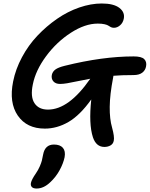

<svg xmlns="http://www.w3.org/2000/svg" viewBox="-20 -728 858 1100"><path d="M324.2 -247.1Q298.8 -247.1 285.9 -261.7Q272.9 -276.4 276.9 -298.8Q281.2 -317.9 297.4 -329.8Q313.5 -341.8 351.1 -351.1Q567.4 -404.8 746.1 -404.8Q790.5 -404.8 806.2 -389.4Q821.8 -374 816.9 -348.1Q813 -325.2 794.9 -311.5Q776.9 -297.9 745.1 -297.9Q676.8 -297.9 629.9 -293.9Q629.9 -290 627.9 -282.2Q609.4 -186.5 608.6 -116Q607.9 -45.4 622.1 2.9Q636.7 56.2 631.8 78.1Q628.4 96.2 613.3 105Q598.1 113.8 578.1 113.8Q530.8 113.8 512.2 58.1Q487.8 -17.6 502.9 -158.2Q438.5 -67.9 372.8 -29.5Q307.1 8.8 236.8 8.8Q133.3 8.8 82 -65.7Q30.8 -140.1 55.2 -261.2Q69.3 -332 106 -400.4Q142.6 -468.8 194.3 -523.4Q246.1 -578.1 306.9 -620.1Q367.7 -662.1 434.3 -685.1Q501 -708 563 -708Q630.9 -708 663.8 -682.9Q696.8 -657.7 689 -620.1Q684.1 -596.7 667.7 -582.8Q651.4 -568.8 632.8 -568.8Q623 -568.8 615.2 -572.5Q607.4 -576.2 601.3 -580.8Q595.2 -585.4 579.3 -589.1Q563.5 -592.8 540 -592.8Q467.3 -592.8 386 -540.3Q304.7 -487.8 244.4 -406.5Q184.1 -325.2 168 -244.1Q153.3 -173.8 177.5 -137Q201.7 -100.1 254.9 -100.1Q374.5 -100.1 497.1 -276.9Q467.8 -272 428 -263.4Q388.2 -254.9 364.7 -251Q341.3 -247.1 324.2 -247.1ZM189.9 352.1Q170.9 352.1 162.6 343.5Q154.3 335 157.2 319.8Q161.6 299.8 185.1 266.1Q199.2 245.6 208 224.9Q216.8 204.1 219.7 192.4Q222.7 180.7 227.1 157.2Q237.8 100.1 289.1 100.1Q324.2 100.1 340.3 118.9Q356.4 137.7 350.1 172.9Q342.3 209.5 321 248Q299.8 286.6 268.1 315.9Q230.5 352.1 189.9 352.1Z"/></svg>

Font: Shantell Sans Irregular
Style: Italic
Weight: 500
Italic angle: -11.31°
Designer: Stephen Nixon, Anya Danilova, Shantell Martin
Foundry: Arrow Type
Version: Version 1.006;[9816181b4]